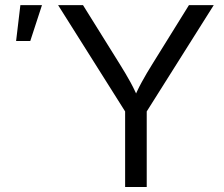

<svg xmlns="http://www.w3.org/2000/svg" viewBox="-20 -748 897 768"><path d="M480.5 0V-302.2L212.4 -727.5H312L459 -491.7Q482.9 -453.6 502.2 -418.5Q521.5 -383.3 542 -334H506.8Q527.3 -383.8 546.9 -419.4Q566.4 -455.1 589.4 -491.7L735.8 -727.5H835L566.9 -302.2V0ZM44.4 -584 61.5 -727.5H147.9L101.1 -584Z"/></svg>

Font: V-Inter
Style: Regular-375
Weight: 375
Designer: Rasmus Andersson
Foundry: rsms
Version: Version 4.000;git-4146feb